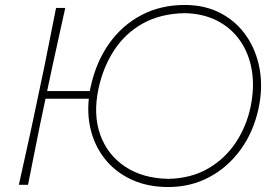

<svg xmlns="http://www.w3.org/2000/svg" viewBox="-20 -745 1108 774"><path d="M56 0Q69.5 -61.5 82 -117.2Q94.5 -173 108.5 -238L158 -472.5Q171.5 -539.5 182.8 -596.8Q194 -654 206 -713H243Q229.5 -651.5 217.2 -596Q205 -540.5 190 -472L170 -378H342Q343.5 -385.5 345 -393Q367 -495 420 -569.5Q473 -644 550.8 -684.5Q628.5 -725 724.5 -725Q807 -725 870.2 -691.5Q933.5 -658 973.5 -599.5Q1013.5 -541 1026.8 -466.2Q1040 -391.5 1022.5 -309Q1002.5 -215 951 -143.2Q899.5 -71.5 824.2 -31.2Q749 9 658.5 9Q578 9 515.2 -18.8Q452.5 -46.5 410.2 -95.5Q368 -144.5 349.2 -209Q330.5 -273.5 338 -347H163.5L140.5 -238Q127 -170.5 116 -115.5Q105 -60.5 93 0ZM658.5 -24Q751.5 -26 820 -66.2Q888.5 -106.5 931.5 -172Q974.5 -237.5 990.5 -316Q1006.5 -395 995 -462.5Q983.5 -530 947.8 -581.2Q912 -632.5 855.2 -661.5Q798.5 -690.5 724.5 -692Q626.5 -690 555.5 -650.2Q484.5 -610.5 440 -542.2Q395.5 -474 377 -387Q355 -283.5 384 -202.2Q413 -121 484 -73.5Q555 -26 658.5 -24Z"/></svg>

Font: Commissioner Loud Thin
Style: Italic
Weight: 100
Italic angle: -12°
Designer: Kostas Bartsokas
Foundry: Kostas Bartsokas
Version: Version 1.000; ttfautohint (v1.8.3)